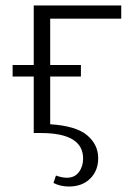

<svg xmlns="http://www.w3.org/2000/svg" viewBox="-20 -485 483 700"><path d="M163 -417V-248H275V-206H163V-32Q257 -26 297.5 8Q338 42 338 92Q338 137 309 166Q280 195 231 195Q200 195 175 182L184 155Q206 163 224 163Q252 163 267.5 142.5Q283 122 283 93Q283 0 129 0H103V-206H26V-248H103V-465H422V-417Z"/></svg>

Font: Ysabeau SC Semilight
Style: Regular
Weight: 300
Designer: Christian Thalmann (Catharsis Fonts)
Version: Version 0.003